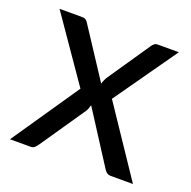

<svg xmlns="http://www.w3.org/2000/svg" viewBox="-97 -602 692 697"><g transform="rotate(20 249.0 -253.0)"><path d="M486.5 0H401Q390 0 383.8 -5.8Q377.5 -11.5 373.5 -18.5L246 -217Q244 -210 241.8 -203.2Q239.5 -196.5 235.5 -191L117.5 -18.5Q112.5 -11.5 106.8 -5.8Q101 0 91 0H11.5L189 -260L18.5 -506.5H104Q115 -506.5 120 -503Q125 -499.5 129 -493L253.5 -303Q257.5 -317.5 266 -331L375 -491Q379.5 -498 384.8 -502.2Q390 -506.5 397.5 -506.5H479.5L309 -264.5Z"/></g></svg>

Font: TypoPRO Lato
Style: Regular
Weight: 400
Designer: Lukasz Dziedzic with Adam Twardoch and Botio Nikoltchev
Foundry: tyPoland Lukasz Dziedzic
Version: Version 2.010; 2014-09-01; http://www.latofonts.com/